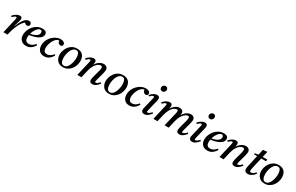

<svg xmlns="http://www.w3.org/2000/svg" viewBox="237 -2384 6238 4053"><g transform="rotate(30 3355.5 -358.0)"><path d="M144 0H44L126 -355Q133 -384 133 -393Q133 -417 115 -417Q101 -417 78.5 -401.5Q56 -386 34 -363Q27 -368 21.5 -373Q16 -378 11 -384Q51 -431 94 -454.5Q137 -478 174 -478Q207 -478 218 -462.5Q229 -447 229 -426Q229 -413 225 -395.5Q221 -378 209 -337L177 -234L183 -233Q235 -358 285 -419Q335 -480 393 -480Q428 -480 442.5 -462Q457 -444 457 -423Q457 -398 441 -384Q425 -370 403 -370Q387 -370 369 -378.5Q351 -387 339 -406Q308 -386 272 -333.5Q236 -281 202.5 -197.5Q169 -114 144 0Z M833 -398Q833 -359 808 -328.5Q783 -298 740.5 -276Q698 -254 646 -240Q594 -226 540 -220Q534 -189 534 -162Q534 -112 556 -82.5Q578 -53 627 -53Q670 -53 708 -76Q746 -99 775 -136Q791 -127 798 -117Q764 -59 715 -23.5Q666 12 598 12Q519 12 473.5 -35.5Q428 -83 428 -163Q428 -219 450 -275Q472 -331 511.5 -377.5Q551 -424 605.5 -452Q660 -480 724 -480Q780 -480 806.5 -458Q833 -436 833 -398ZM548 -255Q595 -261 638.5 -277.5Q682 -294 710 -321.5Q738 -349 738 -389Q738 -411 728 -424.5Q718 -438 696 -438Q665 -438 636 -411.5Q607 -385 584 -343Q561 -301 548 -255Z M1038 12Q961 12 917.5 -36Q874 -84 874 -165Q874 -230 900 -287Q926 -344 969 -387Q1012 -430 1064 -454.5Q1116 -479 1167 -479Q1214 -479 1245 -459Q1276 -439 1276 -408Q1276 -387 1262 -373Q1248 -359 1225 -359Q1203 -359 1180 -376.5Q1157 -394 1152 -438Q1115 -437 1083.5 -410Q1052 -383 1029 -341Q1006 -299 993 -252Q980 -205 980 -163Q980 -120 999 -88Q1018 -56 1070 -56Q1113 -56 1149.5 -79Q1186 -102 1213 -140Q1229 -132 1237 -121Q1218 -87 1190.5 -56.5Q1163 -26 1125.5 -7Q1088 12 1038 12Z M1757 -284Q1757 -233 1740.5 -181Q1724 -129 1691 -85.5Q1658 -42 1609 -15Q1560 12 1496 12Q1442 12 1405.5 -7Q1369 -26 1347 -56Q1325 -86 1315.5 -121.5Q1306 -157 1306 -190Q1306 -233 1321.5 -283Q1337 -333 1369 -378Q1401 -423 1451 -451.5Q1501 -480 1570 -480Q1635 -480 1676.5 -453.5Q1718 -427 1737.5 -382.5Q1757 -338 1757 -284ZM1651 -300Q1651 -362 1631.5 -402.5Q1612 -443 1566 -443Q1530 -443 1501.5 -419Q1473 -395 1453 -355Q1433 -315 1422.5 -267.5Q1412 -220 1412 -172Q1412 -110 1432.5 -67.5Q1453 -25 1500 -25Q1537 -25 1565 -50Q1593 -75 1612 -116Q1631 -157 1641 -205.5Q1651 -254 1651 -300Z M1988 -182 1946 0H1846L1928 -355Q1935 -384 1935 -393Q1935 -417 1917 -417Q1903 -417 1880.5 -401.5Q1858 -386 1836 -363Q1829 -368 1823.5 -373Q1818 -378 1813 -384Q1853 -431 1895.5 -454.5Q1938 -478 1975 -478Q2009 -478 2023 -461Q2037 -444 2037 -421Q2037 -409 2033.5 -392.5Q2030 -376 2027 -358H2030Q2068 -419 2119.5 -449.5Q2171 -480 2219 -480Q2267 -480 2292.5 -453.5Q2318 -427 2318 -389Q2318 -368 2310.5 -333Q2303 -298 2292 -258Q2281 -218 2270 -179.5Q2259 -141 2251.5 -111.5Q2244 -82 2244 -70Q2244 -63 2248 -57Q2252 -51 2262 -51Q2279 -51 2305 -69Q2331 -87 2352 -113Q2365 -104 2375 -93Q2341 -48 2301.5 -18Q2262 12 2214 12Q2177 12 2160 -6.5Q2143 -25 2143 -53Q2143 -73 2150.5 -106Q2158 -139 2169 -178Q2180 -217 2190.5 -255.5Q2201 -294 2208.5 -326Q2216 -358 2216 -376Q2216 -396 2207 -409Q2198 -422 2175 -422Q2146 -422 2110 -397Q2074 -372 2041.5 -321Q2009 -270 1990 -190Z M2879 -284Q2879 -233 2862.5 -181Q2846 -129 2813 -85.5Q2780 -42 2731 -15Q2682 12 2618 12Q2564 12 2527.5 -7Q2491 -26 2469 -56Q2447 -86 2437.5 -121.5Q2428 -157 2428 -190Q2428 -233 2443.5 -283Q2459 -333 2491 -378Q2523 -423 2573 -451.5Q2623 -480 2692 -480Q2757 -480 2798.5 -453.5Q2840 -427 2859.5 -382.5Q2879 -338 2879 -284ZM2773 -300Q2773 -362 2753.5 -402.5Q2734 -443 2688 -443Q2652 -443 2623.5 -419Q2595 -395 2575 -355Q2555 -315 2544.5 -267.5Q2534 -220 2534 -172Q2534 -110 2554.5 -67.5Q2575 -25 2622 -25Q2659 -25 2687 -50Q2715 -75 2734 -116Q2753 -157 2763 -205.5Q2773 -254 2773 -300Z M3115 12Q3038 12 2994.5 -36Q2951 -84 2951 -165Q2951 -230 2977 -287Q3003 -344 3046 -387Q3089 -430 3141 -454.5Q3193 -479 3244 -479Q3291 -479 3322 -459Q3353 -439 3353 -408Q3353 -387 3339 -373Q3325 -359 3302 -359Q3280 -359 3257 -376.5Q3234 -394 3229 -438Q3192 -437 3160.5 -410Q3129 -383 3106 -341Q3083 -299 3070 -252Q3057 -205 3057 -163Q3057 -120 3076 -88Q3095 -56 3147 -56Q3190 -56 3226.5 -79Q3263 -102 3290 -140Q3306 -132 3314 -121Q3295 -87 3267.5 -56.5Q3240 -26 3202.5 -7Q3165 12 3115 12Z M3616 -113Q3629 -104 3639 -93Q3605 -48 3565.5 -18Q3526 12 3478 12Q3441 12 3424 -6.5Q3407 -25 3407 -56Q3407 -67 3409 -79.5Q3411 -92 3414 -105L3474 -355Q3481 -384 3481 -393Q3481 -417 3463 -417Q3449 -417 3426.5 -401.5Q3404 -386 3382 -363Q3375 -368 3369.5 -373Q3364 -378 3359 -384Q3399 -431 3441.5 -454.5Q3484 -478 3521 -478Q3555 -478 3569.5 -460.5Q3584 -443 3584 -417Q3584 -408 3582.5 -397.5Q3581 -387 3579 -376L3515 -110Q3514 -103 3511 -92.5Q3508 -82 3508 -72Q3508 -63 3512 -57Q3516 -51 3526 -51Q3543 -51 3569 -69Q3595 -87 3616 -113ZM3570 -594Q3543 -594 3526 -612Q3509 -630 3509 -656Q3509 -686 3530.5 -707.5Q3552 -729 3582 -729Q3609 -729 3625 -711.5Q3641 -694 3641 -668Q3641 -638 3621 -616Q3601 -594 3570 -594Z M4335 12Q4298 12 4280.5 -6.5Q4263 -25 4263 -53Q4263 -73 4270.5 -106Q4278 -139 4288.5 -178.5Q4299 -218 4310 -257Q4321 -296 4328.5 -328.5Q4336 -361 4336 -380Q4336 -396 4329.5 -409Q4323 -422 4302 -422Q4278 -422 4242 -398.5Q4206 -375 4171.5 -322.5Q4137 -270 4116 -182L4073 0H3973L4053 -339Q4057 -355 4059 -367Q4061 -379 4061 -389Q4061 -405 4055 -413.5Q4049 -422 4031 -422Q4000 -422 3963.5 -396Q3927 -370 3895 -317Q3863 -264 3843 -182L3800 0H3700L3782 -355Q3789 -384 3789 -393Q3789 -417 3771 -417Q3757 -417 3734.5 -401.5Q3712 -386 3690 -363Q3683 -368 3677.5 -373Q3672 -378 3667 -384Q3705 -430 3748 -454Q3791 -478 3828 -478Q3863 -478 3877 -460Q3891 -442 3891 -419Q3891 -411 3888.5 -394.5Q3886 -378 3882 -358H3885Q3921 -414 3970 -447Q4019 -480 4069 -480Q4107 -480 4133 -460.5Q4159 -441 4159 -401Q4159 -394 4158.5 -385Q4158 -376 4155 -358H4158Q4196 -417 4245 -448.5Q4294 -480 4343 -480Q4387 -480 4412.5 -456Q4438 -432 4438 -392Q4438 -370 4430.5 -335Q4423 -300 4412 -259.5Q4401 -219 4390 -180.5Q4379 -142 4371.5 -112.5Q4364 -83 4364 -71Q4364 -64 4368 -57.5Q4372 -51 4382 -51Q4399 -51 4425 -69Q4451 -87 4472 -113Q4485 -104 4495 -93Q4461 -48 4421.5 -18Q4382 12 4335 12Z M4781 -113Q4794 -104 4804 -93Q4770 -48 4730.5 -18Q4691 12 4643 12Q4606 12 4589 -6.5Q4572 -25 4572 -56Q4572 -67 4574 -79.5Q4576 -92 4579 -105L4639 -355Q4646 -384 4646 -393Q4646 -417 4628 -417Q4614 -417 4591.5 -401.5Q4569 -386 4547 -363Q4540 -368 4534.5 -373Q4529 -378 4524 -384Q4564 -431 4606.5 -454.5Q4649 -478 4686 -478Q4720 -478 4734.5 -460.5Q4749 -443 4749 -417Q4749 -408 4747.5 -397.5Q4746 -387 4744 -376L4680 -110Q4679 -103 4676 -92.5Q4673 -82 4673 -72Q4673 -63 4677 -57Q4681 -51 4691 -51Q4708 -51 4734 -69Q4760 -87 4781 -113ZM4735 -594Q4708 -594 4691 -612Q4674 -630 4674 -656Q4674 -686 4695.5 -707.5Q4717 -729 4747 -729Q4774 -729 4790 -711.5Q4806 -694 4806 -668Q4806 -638 4786 -616Q4766 -594 4735 -594Z M5253 -398Q5253 -359 5228 -328.5Q5203 -298 5160.5 -276Q5118 -254 5066 -240Q5014 -226 4960 -220Q4954 -189 4954 -162Q4954 -112 4976 -82.5Q4998 -53 5047 -53Q5090 -53 5128 -76Q5166 -99 5195 -136Q5211 -127 5218 -117Q5184 -59 5135 -23.5Q5086 12 5018 12Q4939 12 4893.5 -35.5Q4848 -83 4848 -163Q4848 -219 4870 -275Q4892 -331 4931.5 -377.5Q4971 -424 5025.5 -452Q5080 -480 5144 -480Q5200 -480 5226.5 -458Q5253 -436 5253 -398ZM4968 -255Q5015 -261 5058.5 -277.5Q5102 -294 5130 -321.5Q5158 -349 5158 -389Q5158 -411 5148 -424.5Q5138 -438 5116 -438Q5085 -438 5056 -411.5Q5027 -385 5004 -343Q4981 -301 4968 -255Z M5453 -182 5411 0H5311L5393 -355Q5400 -384 5400 -393Q5400 -417 5382 -417Q5368 -417 5345.5 -401.5Q5323 -386 5301 -363Q5294 -368 5288.5 -373Q5283 -378 5278 -384Q5318 -431 5360.5 -454.5Q5403 -478 5440 -478Q5474 -478 5488 -461Q5502 -444 5502 -421Q5502 -409 5498.5 -392.5Q5495 -376 5492 -358H5495Q5533 -419 5584.5 -449.5Q5636 -480 5684 -480Q5732 -480 5757.5 -453.5Q5783 -427 5783 -389Q5783 -368 5775.5 -333Q5768 -298 5757 -258Q5746 -218 5735 -179.5Q5724 -141 5716.5 -111.5Q5709 -82 5709 -70Q5709 -63 5713 -57Q5717 -51 5727 -51Q5744 -51 5770 -69Q5796 -87 5817 -113Q5830 -104 5840 -93Q5806 -48 5766.5 -18Q5727 12 5679 12Q5642 12 5625 -6.5Q5608 -25 5608 -53Q5608 -73 5615.5 -106Q5623 -139 5634 -178Q5645 -217 5655.5 -255.5Q5666 -294 5673.5 -326Q5681 -358 5681 -376Q5681 -396 5672 -409Q5663 -422 5640 -422Q5611 -422 5575 -397Q5539 -372 5506.5 -321Q5474 -270 5455 -190Z M6205 -413H6090L6027 -139Q6018 -100 6018 -83Q6018 -67 6025 -57.5Q6032 -48 6050 -48Q6071 -48 6100 -65.5Q6129 -83 6152 -112Q6165 -103 6175 -92Q6140 -43 6095 -15Q6050 13 6002 13Q5970 13 5951.5 0Q5933 -13 5926 -31.5Q5919 -50 5919 -66Q5919 -77 5921 -93Q5923 -109 5928 -132L5990 -413H5915Q5915 -421 5916 -428Q5917 -435 5920 -442L5999 -454Q6006 -483 6014.5 -519.5Q6023 -556 6030 -589Q6054 -591 6079.5 -593.5Q6105 -596 6129 -600L6132 -596Q6125 -566 6118 -535.5Q6111 -505 6100 -457H6213Q6213 -445 6211 -434.5Q6209 -424 6205 -413Z M6671 -284Q6671 -233 6654.5 -181Q6638 -129 6605 -85.5Q6572 -42 6523 -15Q6474 12 6410 12Q6356 12 6319.5 -7Q6283 -26 6261 -56Q6239 -86 6229.5 -121.5Q6220 -157 6220 -190Q6220 -233 6235.5 -283Q6251 -333 6283 -378Q6315 -423 6365 -451.5Q6415 -480 6484 -480Q6549 -480 6590.5 -453.5Q6632 -427 6651.5 -382.5Q6671 -338 6671 -284ZM6565 -300Q6565 -362 6545.5 -402.5Q6526 -443 6480 -443Q6444 -443 6415.5 -419Q6387 -395 6367 -355Q6347 -315 6336.5 -267.5Q6326 -220 6326 -172Q6326 -110 6346.5 -67.5Q6367 -25 6414 -25Q6451 -25 6479 -50Q6507 -75 6526 -116Q6545 -157 6555 -205.5Q6565 -254 6565 -300Z"/></g></svg>

Font: Tiro Bangla
Style: Italic
Weight: 400
Italic angle: -11°
Designer: Bangla: John Hudson & Fiona Ross, assisted by Neelakash Kshetrimayum. Latin: John Hudson with Paul Hanslow, assisted by 
Foundry: Tiro Typeworks Ltd.
Version: Version 1.60